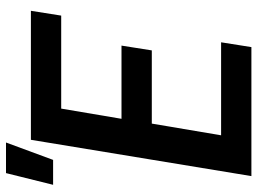

<svg xmlns="http://www.w3.org/2000/svg" viewBox="-129 -729 858 640"><g transform="rotate(-90 300.0 -409.0)"><path d="M33 0 154 -735H584L568 -634H258L224 -433H468L452 -332H208L169 -101H479L463 0ZM4 -661 43 -818H145L87 -661Z"/></g></svg>

Font: Iosevka Aile Oblique
Style: Bold
Weight: 700
Italic angle: -9°
Designer: Belleve Invis
Foundry: Belleve Invis
Version: Version 31.1.0; ttfautohint (v1.8.4)